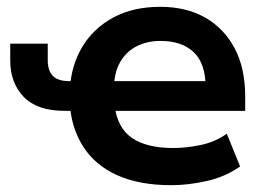

<svg xmlns="http://www.w3.org/2000/svg" viewBox="-20 -533 773 563"><path d="M482 10Q388 10 323 -19.5Q258 -49 223 -104.5Q188 -160 184 -236L204 -208H169Q89 -208 49.5 -249Q10 -290 10 -356V-405H120V-356Q120 -326 135 -310.5Q150 -295 184 -295H214L185 -273Q189 -342 221.5 -396Q254 -450 312 -481.5Q370 -513 450 -513Q526 -513 581.5 -481.5Q637 -450 668 -391.5Q699 -333 699 -250V-208H300L316 -224Q324 -158 367 -128.5Q410 -99 488 -99Q527 -99 569.5 -108Q612 -117 645 -141L684 -45Q642 -15 587.5 -2.5Q533 10 482 10ZM451 -413Q411 -413 380 -397Q349 -381 331.5 -349.5Q314 -318 314 -270L302 -295H598L583 -276Q583 -347 548 -380Q513 -413 451 -413Z"/></svg>

Font: Nunito Sans 6pt
Style: Bold
Weight: 700
Version: Version 3.101;gftools[0.9.27]